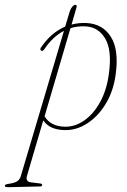

<svg xmlns="http://www.w3.org/2000/svg" viewBox="-127 -532 528 797"><path d="M58 -329Q51.5 -318.5 45 -321.5Q37 -325 43 -334.5Q84.5 -396.5 143.5 -421.5L163 -486Q166 -496 173 -504Q180 -512 186 -512Q194 -512 190 -499L170 -430Q199.5 -438 232 -436.5Q299 -433 333 -379.5Q367 -326 353.5 -225.5Q344.5 -155 312.5 -102Q280.5 -49 235.2 -19.8Q190 9.5 140.5 8Q112 7.5 89.8 -1.8Q67.5 -11 52.5 -32L-15 198Q-22 222.5 2 225L39 229.5Q48 230 48 236Q48 242 38.5 242L-92.5 245Q-107 245.5 -107 239Q-107 236.5 -104.5 234.8Q-102 233 -93.5 231.5Q-68 228 -56.5 221Q-45 214 -40.5 198.5L138.5 -404Q92 -380 58 -329ZM141.5 -6Q184 -5 222.5 -31.8Q261 -58.5 288.5 -108.2Q316 -158 325 -225.5Q338.5 -323.5 309.8 -371.8Q281 -420 228.5 -422.5Q195.5 -424.5 165.5 -415L58 -49Q83.5 -7.5 141.5 -6Z"/></svg>

Font: Fraunces 144pt Soft Thin
Style: Italic
Weight: 100
Italic angle: -16°
Version: Version 1.000;[0bf87f6ff]